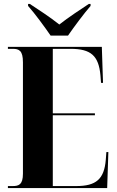

<svg xmlns="http://www.w3.org/2000/svg" viewBox="-20 -951 590 971"><path d="M236 -771H324C355 -816 405 -883 438 -921V-931H429C390 -905 325 -863 280 -827C235 -863 171 -905 131 -931H122V-921C156 -883 205 -816 236 -771ZM20 0H522L528 -182H518L515 -143C507 -45 466 -10 365 -10H247V-368H460V-378H247V-704H337C440 -704 479 -669 488 -570L491 -532H501L495 -714H20V-704H44C76 -704 96 -696 96 -636V-73C96 -17 75 -10 44 -10H20Z"/></svg>

Font: Noto Serif Display ExtraCondensed ExtraBold
Style: Regular
Weight: 800
Width: 2
Designer: Monotype Design Team
Foundry: Monotype Imaging Inc.
Version: Version 2.009